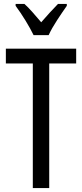

<svg xmlns="http://www.w3.org/2000/svg" viewBox="-20 -963 421 983"><path d="M232 0H148V-638H10V-714H370V-638H232ZM152 -783Q136 -816 111 -857Q86 -898 60 -933V-943H105Q124 -926 146.5 -900.5Q169 -875 191 -849Q217 -879 234.5 -898Q252 -917 277 -943H322V-933Q300 -902 272.5 -860Q245 -818 229 -783Z"/></svg>

Font: Noto Sans Sinhala ExtraCondensed
Style: Regular
Weight: 400
Width: 2
Designer: Jelle Bosma - Monotype Design Team
Foundry: Monotype Imaging Inc.
Version: Version 2.006; ttfautohint (v1.8.4.7-5d5b)